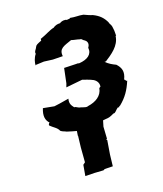

<svg xmlns="http://www.w3.org/2000/svg" viewBox="-143 -637 822 968"><g transform="rotate(-20 268.0 -153.0)"><path d="M374 -165 366 -160C359 -120 324 -100 282 -94C274 -90 267 -93 243 -101C229 -103 224 -113 214 -112C202 -128 195 -138 201 -163L152 -155L122 -151L64 -162C49 -125 53 -101 71 -82C66 -81 62 -71 64 -69C79 -53 100 -44 107 -25C116 -17 128 -15 136 -10C174 2 207 13 242 12C247 6 255 3 256 13V11C288 9 313 -1 343 -2C359 -3 364 -3 389 -15C401 -13 404 -26 422 -37C427 -30 429 -39 430 -41C432 -38 426 -39 434 -41C471 -71 492 -102 511 -147C502 -146 506 -155 498 -157C517 -195 508 -218 487 -241C468 -250 452 -259 436 -275C436 -275 433 -272 439 -276C445 -276 439 -273 439 -272C481 -299 526 -328 533 -378C527 -382 536 -376 536 -380C537 -404 536 -410 534 -425C533 -440 521 -452 524 -454C511 -482 494 -501 461 -517C449 -520 428 -530 417 -535C393 -540 376 -537 347 -543C344 -535 340 -543 330 -538C327 -544 303 -544 292 -535C275 -536 267 -532 257 -527C257 -526 256 -525 255 -525C230 -520 209 -506 174 -494C172 -499 175 -482 170 -484C150 -476 141 -473 137 -463C135 -455 120 -445 124 -432C110 -415 104 -393 103 -377C104 -377 105 -377 105 -379L149 -381L195 -375L248 -374C243 -417 274 -421 315 -436C323 -432 346 -429 359 -424C368 -425 367 -417 380 -410C386 -406 399 -391 383 -370C387 -334 359 -315 313 -312C319 -310 304 -316 299 -314L234 -316L218 -239L211 -220L299 -229C312 -224 336 -217 354 -207C360 -203 378 -190 374 -165ZM295 234 302 173 314 100 310 96 315 93 319 30 339 -37 295 -34 289 -45 192 -36 182 29 183 30 176 90 170 167 158 176 148 233 197 234 244 237 252 233Z"/></g></svg>

Font: Asimov Print
Style: DIt
Weight: 250
Width: 0
Designer: Google
Version: Version 2.000980: 2014